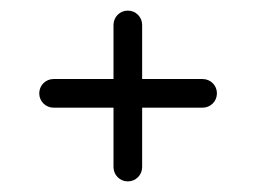

<svg xmlns="http://www.w3.org/2000/svg" viewBox="-20 -427 483 362"><path d="M362 -224C377 -224 389 -236 389 -251C389 -266 377 -278 362 -278H248V-380C248 -395 236 -407 221 -407C206 -407 194 -395 194 -380V-278H81C66 -278 54 -266 54 -251C54 -236 66 -224 81 -224H194V-112C194 -97 206 -85 221 -85C236 -85 248 -97 248 -112V-224Z"/></svg>

Font: Comic Neue
Style: Normal
Weight: 400
Designer: Craig Rozynski
Foundry: Craig Rozynski
Version: Version 2.003